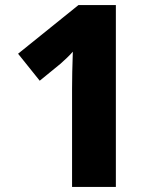

<svg xmlns="http://www.w3.org/2000/svg" viewBox="-20 -734 618 754"><path d="M435 0V-714H288L51 -523L136 -417L218 -484C234 -498 255 -518 266 -531C264 -485 263 -412 263 -385V0Z"/></svg>

Font: Noto Sans Arabic UI Extra
Style: Regular
Weight: 800
Designer: Nadine Chahine - Monotype Design Team
Foundry: Monotype Imaging Inc.
Version: Version 1.900